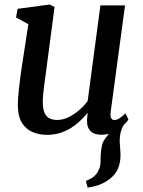

<svg xmlns="http://www.w3.org/2000/svg" viewBox="-20 -587 632 850"><path d="M368 243.5 360 214.5Q382.5 205 395.8 194.2Q409 183.5 416.5 166.5Q426 148 425.2 123.5Q424.5 99 428.5 73.5Q431 44.5 447 24.5Q463 4.5 474 -10.5L539 -49Q522 -28.5 515.8 -7Q509.5 14.5 510 42Q510.5 55 512 70.8Q513.5 86.5 513.5 101Q513.5 133 502.2 159.8Q491 186.5 463.5 207Q445 221 422.2 230Q399.5 239 368 243.5ZM188 10Q154 10 125 -2Q96 -14 77.8 -42.2Q59.5 -70.5 59 -120Q59 -137.5 60.5 -158.2Q62 -179 64.8 -202Q67.5 -225 70.5 -248.8Q73.5 -272.5 77 -294.5L105.5 -480L51 -509.5L58 -548L200 -567L221.5 -556L186.5 -290.5Q184 -269 181 -248.2Q178 -227.5 175.5 -208Q173 -188.5 171.2 -170.5Q169.5 -152.5 169.5 -137Q169.5 -105 177.2 -87.5Q185 -70 199.2 -63Q213.5 -56 233.5 -56Q258.5 -56 283.5 -68.2Q308.5 -80.5 330.5 -99.5Q352.5 -118.5 368 -139.5L424.5 -563H533.5L470 -92Q467.5 -73 472.2 -64.2Q477 -55.5 486 -55.5Q495.5 -55.5 506.5 -62Q517.5 -68.5 536 -85L548.5 -57.5Q544.5 -50 528 -34Q511.5 -18 486 -4.2Q460.5 9.5 429 9.5Q396.5 9.5 380.5 -7Q364.5 -23.5 365.5 -51Q365 -53 365.2 -56.8Q365.5 -60.5 366 -65.5Q366.5 -70.5 367 -75.5Q367.5 -80.5 368 -85L366.5 -86Q352 -68.5 334 -51.2Q316 -34 293.8 -20.2Q271.5 -6.5 245.2 1.8Q219 10 188 10Z"/></svg>

Font: Merriweather Medium
Style: Italic
Weight: 500
Italic angle: -7.8°
Version: Version 2.101